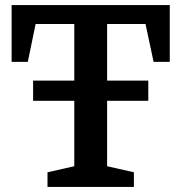

<svg xmlns="http://www.w3.org/2000/svg" viewBox="-20 -740 718 760"><path d="M567 -341V-421H404V-645H556L588 -495H652V-720H26V-495H90L121 -645H274V-421H111V-341H274V-82L168 -58V0H510V-58L404 -82V-341Z"/></svg>

Font: Domine
Style: Bold
Weight: 700
Designer: Pablo Impallari, Rodrigo Fuenzalida, Brenda Gallo
Foundry: Pablo Impallari, Rodrigo Fuenzalida, Brenda Gallo
Version: Version 2.000